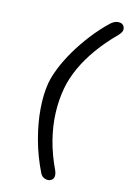

<svg xmlns="http://www.w3.org/2000/svg" viewBox="-190 -1267 1022 1533"><g transform="rotate(15 321.0 -501.0)"><path d="M398 171.5Q378 185.5 349.8 178.5Q321.5 171.5 306.5 144Q244.5 18 210 -110.5Q175.5 -239 166.5 -355.8Q157.5 -472.5 173 -564Q183.5 -624.5 213.2 -698.5Q243 -772.5 289.2 -851.2Q335.5 -930 395.2 -1007.5Q455 -1085 525 -1152Q556.5 -1180.5 585.8 -1182.5Q615 -1184.5 629 -1170Q642.5 -1156.5 642.5 -1134.2Q642.5 -1112 612.5 -1081.5Q528.5 -997.5 465.5 -909.8Q402.5 -822 362.2 -733.8Q322 -645.5 306 -559.5Q288 -461.5 291.5 -355.8Q295 -250 323.2 -137.2Q351.5 -24.5 408 94Q419.5 123.5 416 142.5Q412.5 161.5 398 171.5Z"/></g></svg>

Font: Edu AU VIC WA NT Hand SemiBold
Style: Regular
Weight: 600
Version: Version 1.001